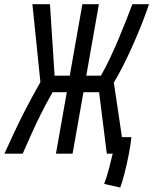

<svg xmlns="http://www.w3.org/2000/svg" viewBox="-61 -713 711 891"><path d="M198.7 0 249 -285.2H183.1Q152.8 -231.9 129.6 -185.5Q106.4 -139.2 86.2 -94.2Q65.9 -49.3 44.4 0H-40.5Q-18.1 -49.3 4.2 -96.9Q26.4 -144.5 55.2 -200.7Q84 -256.8 126.5 -332L89.4 -693.4H170.9L192.4 -361.8H262.7L321.3 -693.4H397.9L339.4 -361.8H407.2Q428.7 -398.9 450 -444.1Q471.2 -489.3 490.5 -535.2Q509.8 -581.1 525.9 -622.3Q542 -663.6 553.2 -693.4H630.4Q618.2 -656.2 599.9 -609.4Q581.5 -562.5 559.6 -512.5Q537.6 -462.4 513.9 -415Q490.2 -367.7 467.3 -329.6L504.9 -76.7H548.8Q545.4 -42 536.6 3.4Q527.8 48.8 517.1 90.6Q506.3 132.3 497.1 157.2L422.4 140.6Q435.1 106.4 445.1 68.4Q455.1 30.3 461.9 0H434.6L398.9 -285.2H326.2L275.9 0Z"/></svg>

Font: Cascadia Code NF SemiLight
Style: Italic
Weight: 350
Italic angle: -10°
Monospace: yes
Designer: Aaron Bell
Foundry: Saja Typeworks
Version: Version 2404.023; ttfautohint (v1.8.4)